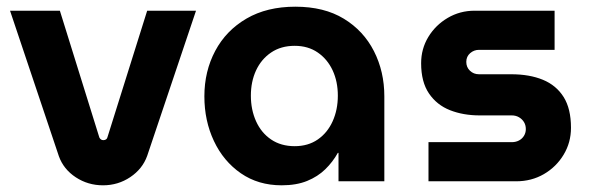

<svg xmlns="http://www.w3.org/2000/svg" viewBox="-20 -542 1769 574"><path d="M288 12Q243 12 206.5 -12Q170 -36 156 -75L10 -510H159L277 -131Q279 -127 282 -125Q285 -123 289 -123Q293 -123 296.5 -125Q300 -127 301 -131L420 -510H566L420 -76Q406 -37 369.5 -12.5Q333 12 288 12Z M822 12Q752 12 700 -24Q648 -60 619.5 -120.5Q591 -181 591 -254Q591 -329 623.5 -390Q656 -451 717 -486.5Q778 -522 863 -522Q949 -522 1008 -486Q1067 -450 1098 -389Q1129 -328 1129 -254V0H992V-85H990Q975 -58 952.5 -36Q930 -14 898 -1Q866 12 822 12ZM861 -105Q901 -105 930 -125Q959 -145 974.5 -179.5Q990 -214 990 -256Q990 -298 974.5 -331.5Q959 -365 930 -385Q901 -405 861 -405Q820 -405 790.5 -385Q761 -365 745.5 -331.5Q730 -298 730 -256Q730 -214 745.5 -179.5Q761 -145 790.5 -125Q820 -105 861 -105Z M1261 0V-117H1510Q1522 -117 1531.5 -122Q1541 -127 1546.5 -136Q1552 -145 1552 -156Q1552 -168 1546.5 -177Q1541 -186 1531.5 -191.5Q1522 -197 1510 -197H1414Q1365 -197 1325.5 -212.5Q1286 -228 1262.5 -262.5Q1239 -297 1239 -353Q1239 -396 1260.5 -431.5Q1282 -467 1318.5 -488.5Q1355 -510 1399 -510H1638V-393H1412Q1397 -393 1385.5 -383Q1374 -373 1374 -357Q1374 -341 1385 -330.5Q1396 -320 1412 -320H1508Q1563 -320 1603 -303.5Q1643 -287 1665 -252Q1687 -217 1687 -160Q1687 -116 1665 -79.5Q1643 -43 1606 -21.5Q1569 0 1523 0Z"/></svg>

Font: MuseoModerno Thin SemiBold
Style: Regular
Weight: 600
Version: Version 1.003